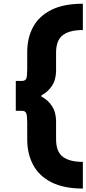

<svg xmlns="http://www.w3.org/2000/svg" viewBox="-20 -864 476 1058"><path d="M436.5 175Q331.5 175 263.5 140.5Q195.5 106 162.8 44.8Q130 -16.5 130 -96V-187Q130 -226 124.8 -239.8Q119.5 -253.5 100 -253.5H67V-418H100Q119.5 -418 124.8 -431Q130 -444 130 -484.5V-576.5Q130 -656 162.8 -716Q195.5 -776 263.5 -809.8Q331.5 -843.5 436.5 -843.5V-698.5Q363 -698.5 326 -670.2Q289 -642 289 -573.5V-474.5Q289 -425 265.8 -390.2Q242.5 -355.5 208.5 -339V-331.5Q242.5 -315 265.8 -280.2Q289 -245.5 289 -196V-97Q289 -28.5 326 -0.2Q363 28 436.5 28Z"/></svg>

Font: Karla ExtraBold
Style: Regular
Weight: 800
Designer: Jonathan Pinhorn
Version: Version 2.001